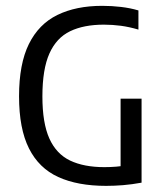

<svg xmlns="http://www.w3.org/2000/svg" viewBox="-20 -622 553 648"><path d="M338.2 5.3Q242 5.3 176.6 -24.6Q111.2 -54.5 77.8 -121.1Q44.3 -187.6 44.3 -297Q44.3 -406.4 77.6 -473.6Q110.9 -540.8 173.7 -571.5Q236.6 -602.3 325.1 -602.3Q357.5 -602.3 388.5 -598.6Q419.5 -595 447.2 -586.8V-522.1Q416.9 -531.1 388.1 -535Q359.3 -538.8 330.6 -538.8Q262.8 -538.8 216.7 -516.6Q170.5 -494.4 146.8 -441.5Q123.1 -388.6 123.1 -296.5Q123.1 -206.7 146.6 -154.5Q170.1 -102.4 216.6 -80.1Q263.2 -57.9 332.3 -57.9Q352.5 -57.9 372.2 -59.5Q391.9 -61.1 409.6 -64.6L387 -42.2V-289H457.8V-5.5Q424.8 0.5 395.6 2.9Q366.4 5.3 338.2 5.3Z"/></svg>

Font: Encode Sans SC Condensed Thin
Style: Regular
Weight: 100
Width: 3
Designer: Multiple Designers
Foundry: Impallari Type
Version: Version 3.002